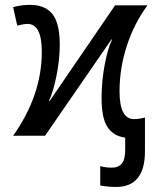

<svg xmlns="http://www.w3.org/2000/svg" viewBox="-20 -550 641 778"><path d="M431.6 -390.1 434.1 -389.2C423 -367.7 413.2 -334.3 404.5 -289.1C395.9 -243.8 391.6 -198.4 391.6 -152.8C391.6 -98.8 399.5 -59.7 415.3 -35.4C431.1 -11.1 455.1 3.3 487.3 7.8V56.6C487.3 83 482.7 101.7 473.6 112.8C464.5 123.9 451 129.4 433.1 129.4C415.9 129.4 400.2 127.3 386.2 123V201.7C408 205.6 429.4 207.5 450.2 207.5C528.3 207.5 567.4 159.3 567.4 63V-73.7C551.1 -69.5 536.1 -67.4 522.5 -67.4C483.7 -67.4 464.4 -105 464.4 -180.2C464.4 -242.4 474.2 -303.7 493.9 -364.3C513.6 -424.8 541.5 -479.5 577.6 -528.3H446.3L180.7 -140.1L178.2 -141.1C189.9 -164.9 200.2 -199.1 209 -243.7C217.8 -288.2 222.2 -329.6 222.2 -367.7C222.2 -426.6 212.2 -468.4 192.4 -493.2C172.5 -517.9 142.4 -530.3 102.1 -530.3C77.6 -530.3 54.7 -527.2 33.2 -521L49.8 -446.3C68 -450.8 81.9 -453.1 91.3 -453.1C130 -453.1 149.4 -415.5 149.4 -340.3C149.4 -222.8 110.7 -109.4 33.2 0H162.6Z"/></svg>

Font: Arimo
Style: Regular
Weight: 400
Designer: Steve Matteson
Foundry: Monotype Imaging Inc.
Version: Version 1.32